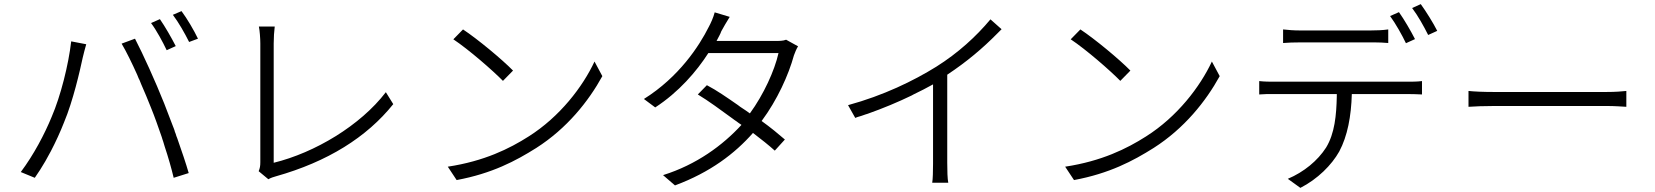

<svg xmlns="http://www.w3.org/2000/svg" viewBox="-20 -865 8040 933"><path d="M942 -677C923 -717 889 -775 862 -811L820 -793C848 -756 877 -705 899 -661L942 -677ZM834 -641C813 -682 782 -736 757 -772L714 -753C741 -717 771 -661 790 -621L834 -641ZM897 -24C884 -70 863 -131 841 -194L837 -204L834 -214C833 -218 831 -221 830 -224L827 -235C826 -236 825 -238 825 -240L821 -250C806 -290 791 -329 778 -362C735 -470 675 -602 636 -677L571 -653C594 -614 621 -559 647 -501L651 -491C653 -486 655 -481 658 -476L662 -466L666 -456C683 -417 700 -377 714 -341C732 -297 749 -248 766 -199L769 -189C772 -180 775 -172 777 -164L780 -154C798 -100 813 -47 824 -1L897 -24ZM291 -270C335 -374 369 -524 382 -585C387 -606 393 -629 399 -650L326 -664C313 -551 275 -399 231 -297C197 -214 144 -113 81 -29L149 -1C167 -27 184 -53 200 -81L205 -90C211 -100 216 -110 222 -121L227 -130C251 -176 273 -224 291 -270Z M1320 -8C1572 -79 1762 -198 1891 -359L1855 -417C1731 -255 1510 -123 1310 -74V-654C1310 -681 1312 -714 1315 -736H1238C1242 -718 1245 -678 1245 -654V-77C1245 -58 1243 -48 1237 -33L1284 6C1298 -2 1310 -5 1320 -8Z M2473 -522C2419 -577 2301 -675 2230 -722L2183 -674C2258 -624 2374 -523 2424 -472L2473 -522ZM2586 -146C2735 -241 2840 -373 2907 -495L2869 -566C2812 -444 2701 -298 2549 -202C2455 -142 2333 -82 2156 -55L2199 10C2371 -22 2486 -83 2586 -146Z M3639 -219C3681 -187 3715 -160 3745 -133L3794 -187C3763 -214 3724 -246 3681 -277C3757 -379 3812 -501 3838 -596C3843 -610 3850 -627 3858 -640L3800 -672C3785 -666 3768 -666 3742 -666H3462C3471 -684 3481 -700 3485 -713C3495 -731 3510 -758 3526 -783L3453 -805C3447 -781 3433 -750 3424 -734C3378 -642 3280 -491 3109 -384L3164 -343C3278 -417 3365 -518 3422 -607H3763C3744 -522 3691 -406 3624 -314C3611 -323 3599 -332 3586 -340L3577 -346C3576 -347 3575 -348 3573 -349L3565 -355C3513 -391 3463 -426 3415 -451L3371 -406C3424 -374 3482 -331 3541 -288L3549 -282L3558 -276C3562 -273 3566 -270 3570 -267L3579 -261C3580 -260 3581 -259 3583 -258C3492 -159 3365 -65 3202 -14L3260 36C3432 -28 3551 -119 3639 -219Z M4583 -74V-502C4678 -565 4755 -630 4826 -702L4833 -709C4834 -710 4835 -711 4836 -712L4843 -719C4844 -720 4845 -721 4847 -723L4793 -771C4723 -687 4635 -607 4530 -541C4419 -472 4273 -401 4101 -354L4136 -292C4142 -295 4149 -297 4156 -299L4166 -302C4173 -304 4179 -307 4186 -309L4196 -312C4272 -339 4344 -369 4410 -401L4419 -406C4452 -422 4484 -438 4514 -455V-69C4514 -34 4513 6 4510 23H4588C4584 5 4583 -38 4583 -74Z M5473 -522C5419 -577 5301 -675 5230 -722L5183 -674C5258 -624 5374 -523 5424 -472L5473 -522ZM5586 -146C5735 -241 5840 -373 5907 -495L5869 -566C5812 -444 5701 -298 5549 -202C5455 -142 5333 -82 5156 -55L5199 10C5371 -22 5486 -83 5586 -146Z M6964 -715C6945 -753 6910 -809 6884 -845L6842 -826C6870 -789 6898 -739 6920 -695L6964 -715ZM6856 -675C6835 -716 6803 -771 6778 -806L6735 -787C6762 -750 6793 -695 6812 -655L6856 -675ZM6726 -722C6698 -718 6668 -717 6640 -717H6298C6266 -717 6243 -719 6215 -722V-656C6240 -658 6266 -659 6299 -659H6640C6643 -659 6646 -659 6649 -659H6659C6681 -659 6703 -658 6726 -656V-722ZM6488 -129C6528 -204 6546 -300 6549 -408H6819C6843 -408 6869 -407 6890 -406V-471C6866 -468 6840 -468 6819 -468H6179C6148 -468 6126 -468 6099 -471V-406C6122 -408 6143 -408 6168 -408H6476V-397C6474 -305 6466 -217 6424 -148C6383 -84 6316 -29 6238 4L6299 48C6383 5 6451 -63 6488 -129Z M7883 -423C7862 -421 7834 -418 7783 -418H7244C7187 -418 7145 -420 7116 -423V-346C7146 -348 7189 -350 7244 -350H7784C7829 -350 7863 -347 7883 -346V-423Z"/></svg>

Font: Glow Sans SC Normal
Style: Regular
Weight: 400
Designer: Ryoko NISHIZUKA (kana, bopomofo & ideographs); Paul D. Hunt (Latin, Greek & Cyrillic); Sandoll Communications, Soo-young
Version: Version 0.93